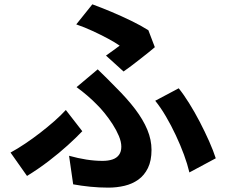

<svg xmlns="http://www.w3.org/2000/svg" viewBox="-20 -817 1040 884"><path d="M468 -561.1Q486.1 -573.5 503.3 -586.4Q520.5 -599.3 531 -606.9Q509.8 -621.7 477 -639.3Q444.2 -656.9 406.8 -674.2Q369.3 -691.6 331.1 -704.7L405.2 -797.1Q446.7 -781.9 493.2 -762.4Q539.8 -742.8 584.6 -721Q629.5 -699.2 663.1 -677.8L692.9 -599.7Q683.3 -591.2 665.4 -576.9Q647.5 -562.7 626.2 -545.9Q604.8 -529.1 584.5 -513.7Q564.2 -498.4 548.9 -487.8ZM298 -99.8Q339.3 -88.3 377.7 -82.3Q416.1 -76.3 452.2 -76.3Q477.9 -76.3 497.5 -82.7Q517.1 -89.2 527.8 -103.9Q538.6 -118.6 538.6 -141.6Q538.6 -164.2 527.2 -191.2Q515.9 -218.1 498.4 -245.2Q480.9 -272.3 461.4 -296.3Q441.9 -320.3 424.7 -336.8Q406 -356.2 382 -376.7Q358.1 -397.3 332.5 -415.8L429.9 -497.7Q452.5 -475.4 472.3 -456.2Q492.2 -437 511.3 -416.7Q565.3 -363.3 602.3 -314.6Q639.2 -265.9 658.4 -219.6Q677.6 -173.3 677.6 -126.9Q677.6 -77.1 661.1 -43.4Q644.6 -9.7 616.7 10.2Q588.8 30.1 553 38.5Q517.1 46.9 478.7 46.9Q437.2 46.9 395.3 42.7Q353.3 38.4 316.9 31.7ZM852 -23.1Q843.1 -61 826.9 -105.1Q810.6 -149.2 789.4 -194.3Q768.3 -239.4 744.2 -280.5Q720.2 -321.5 694.7 -353.1L802.8 -410.5Q826.1 -381.6 851.1 -341.4Q876.2 -301.3 899.8 -255.9Q923.4 -210.5 942.8 -166.8Q962.2 -123.1 973.4 -88.2ZM358.9 -212.9Q331.2 -183.7 292.1 -148.3Q253 -112.8 205.4 -76.3Q157.8 -39.7 104.4 -6.9L28.5 -114.6Q60.8 -132.1 96 -155.8Q131.3 -179.4 165.7 -206.1Q200.1 -232.8 230.5 -259.5Q260.8 -286.2 283.1 -310.6Z"/></svg>

Font: Noto Sans HK Thin
Style: Regular
Weight: 100
Designer: Ryoko NISHIZUKA 西塚涼子 (kana, bopomofo & ideographs); Paul D. Hunt (Latin, Greek & Cyrillic); Sandoll Communications 산돌커뮤니
Foundry: Adobe
Version: Version 2.004-H2;hotconv 1.0.118;makeotfexe 2.5.65603